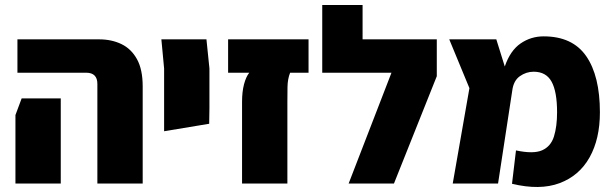

<svg xmlns="http://www.w3.org/2000/svg" viewBox="-20 -737 2461 771"><path d="M371 0V-400Q371 -445 326 -445H50V-579H378Q428 -579 467.5 -560Q507 -541 530 -499.5Q553 -458 553 -390V0ZM42 0V-275L67 -342H224V0Z M639 -210V-462L628 -579H809L821 -462V-303L820 -240Z M952 0V-328Q952 -369 960 -399Q968 -429 981 -445H896V-579H1219V-445H1145Q1135 -420 1134.5 -387.5Q1134 -355 1134 -328V0Z M1380 0 1552 -445H1274V-717H1436V-579H1734V-431L1562 0Z M1798 0 1865 -383 1784 -579H1973L2007 -470Q2029 -534 2070.5 -562.5Q2112 -591 2163 -591Q2279 -591 2334 -511.5Q2389 -432 2389 -286Q2389 -179 2347.5 -105Q2306 -31 2227 -1.5Q2148 28 2036 1L2052 -133Q2122 -118 2157 -133.5Q2192 -149 2204.5 -189Q2217 -229 2217 -286Q2217 -369 2195 -409Q2173 -449 2123 -449Q2093 -449 2067.5 -431Q2042 -413 2037 -373L1980 0Z"/></svg>

Font: Assistant ExtraBold
Style: Regular
Weight: 800
Designer: Hebrew By Ben Nathan, Latin by Paul Hunt
Version: Version 3.000